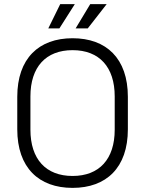

<svg xmlns="http://www.w3.org/2000/svg" viewBox="-20 -900 706 934"><path d="M333 14C497 14 602 -84 602 -271V-429C602 -616 497 -714 333 -714C169 -714 64 -616 64 -429V-271C64 -84 169 14 333 14ZM128 -269V-431C128 -574 203 -656 333 -656C463 -656 538 -574 538 -431V-269C538 -126 463 -44 333 -44C203 -44 128 -126 128 -269ZM215 -762H269L344 -880H273ZM348 -762H407L499 -880H419Z"/></svg>

Font: Meta Space Light
Style: Regular
Weight: 300
Designer: Meta Pool / Florian Karsten
Foundry: Meta Pool / Florian Karsten
Version: Version 2.000;Glyphs 3.1.1 (3137)